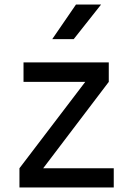

<svg xmlns="http://www.w3.org/2000/svg" viewBox="-20 -829 576 849"><path d="M66 0ZM483 -85V0H66V-85L357 -467H84V-553H461V-467L171 -85ZM316 -809H427L306 -656H211Z"/></svg>

Font: Biryani
Style: Regular
Weight: 400
Designer: Dan Reynolds and Mathieu Reguer
Foundry: Dan Reynolds and Mathieu Reguer
Version: Version 1.004; ttfautohint (v1.1) -l 5 -r 5 -G 72 -x 0 -D la